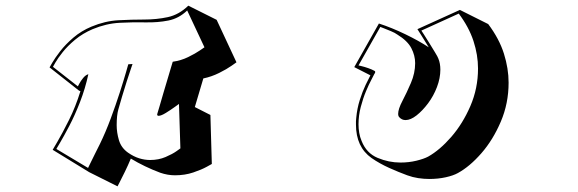

<svg xmlns="http://www.w3.org/2000/svg" viewBox="-20 -588 2040 678"><path d="M728 -9Q728 -9 710 1Q692 11 662.5 21Q633 31 598 31Q572 31 546 22Q490 1 442 -28Q432 -4 421 18.5Q410 41 402.5 55.5Q395 70 395 70L295 20L166 -59Q166 -59 183 -88Q200 -117 223.5 -164Q247 -211 264 -266L259 -268L155 -350Q155 -350 164.5 -366.5Q174 -383 192.5 -407Q211 -431 239 -455Q267 -479 303 -494Q351 -514 398 -516.5Q445 -519 489 -519Q533 -519 572.5 -527.5Q612 -536 645 -568L745 -518L815 -368Q815 -368 798 -356Q781 -344 754 -330.5Q727 -317 698 -311L668 -210L723 -182ZM612 -221Q612 -221 597.5 -210.5Q583 -200 566 -189.5Q549 -179 540 -179Q535 -179 535 -184Q535 -185 535.5 -186Q536 -187 536 -188Q538 -193 543.5 -213Q549 -233 557 -259.5Q565 -286 572.5 -311.5Q580 -337 585 -353.5Q590 -370 590 -370Q619 -374 644.5 -386.5Q670 -399 686 -410Q702 -421 702 -421L641 -551Q612 -523 574.5 -515.5Q537 -508 493.5 -509Q450 -510 402.5 -507.5Q355 -505 307 -485Q272 -470 245.5 -448Q219 -426 201.5 -404Q184 -382 175.5 -367Q167 -352 167 -352L255 -283Q255 -283 260 -292.5Q265 -302 273.5 -312.5Q282 -323 292 -326Q281 -275 262.5 -227.5Q244 -180 224.5 -143Q205 -106 192 -84Q179 -62 179 -62L291 5Q291 5 298 -9.5Q305 -24 315 -44Q325 -64 333 -80Q353 -121 371 -169.5Q389 -218 403 -261.5Q417 -305 425 -333Q433 -361 433 -361L448 -362Q448 -362 442 -344.5Q436 -327 427.5 -300.5Q419 -274 411 -247Q403 -220 398 -202Q392 -181 392 -146Q392 -120 400 -93Q408 -66 432 -49Q452 -35 471.5 -29Q491 -23 510 -23Q540 -23 564.5 -33.5Q589 -44 603 -54Q617 -64 617 -64Z M1704 -503Q1743 -451 1759.5 -398.5Q1776 -346 1776 -296Q1776 -223 1748.5 -158.5Q1721 -94 1680 -47Q1639 0 1597 23Q1581 32 1554 38Q1527 44 1496 44Q1477 44 1457 41Q1437 38 1418 31Q1388 20 1354.5 5Q1321 -10 1292 -30Q1237 -69 1237 -148Q1237 -154 1237 -160Q1237 -166 1238 -172Q1241 -205 1250.5 -235Q1260 -265 1271 -288Q1282 -311 1288 -322L1231 -351L1318 -505Q1364 -490 1411.5 -467Q1459 -444 1494 -421Q1480 -444 1467 -464.5Q1454 -485 1454 -485L1604 -553ZM1468 -480Q1468 -480 1476.5 -467Q1485 -454 1496 -436Q1507 -418 1516.5 -402.5Q1526 -387 1528 -381Q1535 -364 1535 -342Q1535 -312 1523 -280.5Q1511 -249 1491.5 -223Q1472 -197 1451 -180.5Q1430 -164 1412 -164Q1399 -164 1390 -174Q1386 -178 1386 -186Q1386 -203 1401 -231.5Q1416 -260 1431 -295Q1446 -330 1446 -365Q1446 -392 1432.5 -418Q1419 -444 1383 -466Q1375 -472 1360.5 -478Q1346 -484 1334.5 -488.5Q1323 -493 1323 -493L1246 -357Q1246 -357 1256.5 -354.5Q1267 -352 1280 -347.5Q1293 -343 1302 -338Q1305 -337 1305 -334Q1305 -330 1302 -327Q1301 -324 1292 -307.5Q1283 -291 1272.5 -266Q1262 -241 1254 -210.5Q1246 -180 1246 -149Q1246 -134 1248.5 -119Q1251 -104 1257 -90Q1274 -47 1313.5 -30.5Q1353 -14 1394 -14Q1424 -14 1450.5 -20.5Q1477 -27 1492 -35Q1533 -58 1573.5 -104.5Q1614 -151 1641 -213.5Q1668 -276 1668 -346Q1668 -394 1652 -443Q1636 -492 1600 -540Z"/></svg>

Font: Rampart One
Style: Regular
Weight: 400
Designer: Fontworks Inc.
Foundry: Fontworks Inc.
Version: Version 1.100